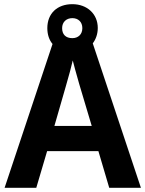

<svg xmlns="http://www.w3.org/2000/svg" viewBox="-20 -901 696 921"><path d="M425 -693C440 -713 449 -738 449 -767C449 -834 398 -881 327 -881C254 -881 207 -836 207 -766C207 -735 216 -709 232 -690L2 0H154L206 -176H452L504 0H656ZM327 -814C355 -814 375 -796 375 -766C375 -736 355 -718 327 -718C295 -718 278 -736 278 -766C278 -796 299 -814 327 -814ZM241 -297 296 -488C312 -543 323 -584 329 -611C333 -593 344 -555 360 -498L420 -297Z"/></svg>

Font: Kathrein 75 Bold
Style: Regular
Weight: 700
Designer: Lazydogs Typefoundry, based on Open Sans by Ascender Corporation
Foundry: Lazydogs Typefoundry
Version: Version 1.003;PS 001.003;hotconv 1.0.88;makeotf.lib2.5.64775